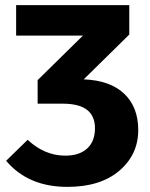

<svg xmlns="http://www.w3.org/2000/svg" viewBox="-20 -713 587 750"><path d="M307 -403Q410 -399 465 -347Q520 -295 520 -205Q520 -109 446 -46Q372 17 243 17Q90 17 4 -85L88 -167Q154 -105 235 -105Q290 -105 320.5 -133Q351 -161 351 -212Q351 -308 226 -308H127V-400L304 -574H43V-693H485V-578Z"/></svg>

Font: FiraGO
Style: Bold
Weight: 700
Designer: bBox Type
Foundry: bBox Type GmbH
Version: Version 1.001;PS 001.001;hotconv 1.0.88;makeotf.lib2.5.64775